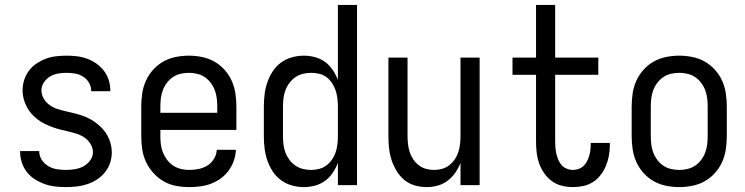

<svg xmlns="http://www.w3.org/2000/svg" viewBox="-20 -755 3040 783"><path d="M249 8Q227 8 205 5.5Q183 3 162 -4.5Q141 -12 122 -24Q103 -36 89.5 -53.5Q76 -71 69 -92.5Q62 -114 62 -136V-139H140V-138Q140 -119 150.5 -103Q161 -87 177 -77.5Q193 -68 211.5 -65Q230 -62 249 -62Q267 -62 285.5 -65Q304 -68 320 -76.5Q336 -85 347.5 -100.5Q359 -116 359 -134Q359 -152 349.5 -167.5Q340 -183 326 -193Q312 -203 295.5 -208.5Q279 -214 262 -218Q245 -222 228.5 -226Q212 -230 195.5 -236Q179 -242 163.5 -249.5Q148 -257 134 -267.5Q120 -278 108.5 -291Q97 -304 89 -319.5Q81 -335 76.5 -352Q72 -369 72 -386Q72 -408 78.5 -428.5Q85 -449 98 -466.5Q111 -484 129 -496Q147 -508 167 -515.5Q187 -523 208.5 -525.5Q230 -528 251 -528Q273 -528 294 -525.5Q315 -523 335.5 -515.5Q356 -508 373.5 -495.5Q391 -483 404 -466Q417 -449 423.5 -428Q430 -407 430 -386V-383H352V-384Q352 -402 343 -417.5Q334 -433 319 -442.5Q304 -452 286.5 -455Q269 -458 251 -458Q234 -458 216.5 -455Q199 -452 184 -443Q169 -434 159 -419Q149 -404 149 -386Q149 -369 158 -353.5Q167 -338 181 -327.5Q195 -317 211.5 -311.5Q228 -306 245 -302Q262 -298 279 -294Q296 -290 312.5 -284.5Q329 -279 344.5 -271Q360 -263 373.5 -252.5Q387 -242 399 -229Q411 -216 419 -200.5Q427 -185 431.5 -168Q436 -151 436 -134Q436 -112 429 -91Q422 -70 408 -52.5Q394 -35 375.5 -23Q357 -11 336 -4Q315 3 293 5.5Q271 8 249 8Z M752 8Q725 8 698 3Q671 -2 647.5 -15.5Q624 -29 605.5 -49.5Q587 -70 575.5 -94.5Q564 -119 560 -146Q556 -173 556 -200V-320Q556 -347 560 -374Q564 -401 575 -425.5Q586 -450 604.5 -470.5Q623 -491 646 -504Q669 -517 696 -522.5Q723 -528 750 -528Q777 -528 804 -522.5Q831 -517 854 -504Q877 -491 895.5 -470.5Q914 -450 925 -425.5Q936 -401 940 -374Q944 -347 944 -320V-225H634V-200Q634 -183 636 -166Q638 -149 644.5 -133Q651 -117 661.5 -103Q672 -89 686.5 -79.5Q701 -70 718 -66Q735 -62 752 -62Q771 -62 790.5 -66Q810 -70 826 -80Q842 -90 852.5 -107Q863 -124 864 -144H942Q941 -121 933.5 -99.5Q926 -78 912.5 -59.5Q899 -41 880.5 -27.5Q862 -14 841 -6Q820 2 797 5Q774 8 752 8ZM866 -295V-320Q866 -337 864 -354Q862 -371 856 -387Q850 -403 839.5 -417Q829 -431 815 -440.5Q801 -450 784 -454Q767 -458 750 -458Q733 -458 716 -454Q699 -450 685 -440.5Q671 -431 660.5 -417Q650 -403 644 -387Q638 -371 636 -354Q634 -337 634 -320V-295Z M1219 8Q1194 8 1169.5 1Q1145 -6 1125 -21Q1105 -36 1091.5 -57Q1078 -78 1070 -101.5Q1062 -125 1059 -150Q1056 -175 1056 -200V-320Q1056 -345 1059 -370Q1062 -395 1070 -418.5Q1078 -442 1091.5 -463Q1105 -484 1125 -499Q1145 -514 1169.5 -521Q1194 -528 1219 -528Q1242 -528 1264.5 -522Q1287 -516 1305.5 -502.5Q1324 -489 1337 -469.5Q1350 -450 1358 -429V-735H1436V0H1358V-91Q1350 -70 1337 -50.5Q1324 -31 1305.5 -17.5Q1287 -4 1264.5 2Q1242 8 1219 8ZM1249 -62Q1266 -62 1282.5 -66.5Q1299 -71 1312 -81Q1325 -91 1334.5 -105Q1344 -119 1349 -134.5Q1354 -150 1356 -166.5Q1358 -183 1358 -200V-320Q1358 -337 1356 -353.5Q1354 -370 1349 -385.5Q1344 -401 1334.5 -415.5Q1325 -430 1312 -440Q1299 -450 1282.5 -454Q1266 -458 1249 -458Q1232 -458 1215.5 -454Q1199 -450 1185 -440.5Q1171 -431 1160.5 -417Q1150 -403 1144 -387Q1138 -371 1136 -354Q1134 -337 1134 -320V-200Q1134 -183 1136 -166Q1138 -149 1144 -133Q1150 -117 1160.5 -103Q1171 -89 1185 -79.5Q1199 -70 1215.5 -66Q1232 -62 1249 -62Z M1720 8Q1695 8 1671 1Q1647 -6 1628.5 -21.5Q1610 -37 1597 -58.5Q1584 -80 1576.5 -103.5Q1569 -127 1566.5 -151.5Q1564 -176 1564 -200V-520H1642V-200Q1642 -183 1644 -166.5Q1646 -150 1651 -134.5Q1656 -119 1665.5 -105Q1675 -91 1688 -81Q1701 -71 1717 -66.5Q1733 -62 1750 -62Q1767 -62 1783 -66.5Q1799 -71 1812 -81Q1825 -91 1834.5 -105Q1844 -119 1849 -134.5Q1854 -150 1856 -166.5Q1858 -183 1858 -200V-520H1936V0H1858V-91Q1850 -70 1837 -51Q1824 -32 1805.5 -18Q1787 -4 1764.5 2Q1742 8 1720 8Z M2316 8Q2294 8 2271.5 2.5Q2249 -3 2230.5 -16.5Q2212 -30 2199 -49Q2186 -68 2178.5 -89.5Q2171 -111 2168.5 -133.5Q2166 -156 2166 -179V-450H2070V-520H2166V-735H2244V-520H2420V-450H2244V-179Q2244 -166 2245 -153Q2246 -140 2249 -127.5Q2252 -115 2257 -103Q2262 -91 2270.5 -81.5Q2279 -72 2291.5 -67Q2304 -62 2316 -62Q2328 -62 2339.5 -66Q2351 -70 2359.5 -78Q2368 -86 2373.5 -96.5Q2379 -107 2382.5 -118.5Q2386 -130 2387.5 -142Q2389 -154 2389 -166V-172H2467V-162Q2467 -140 2463 -119Q2459 -98 2451 -78.5Q2443 -59 2429.5 -41.5Q2416 -24 2398 -12.5Q2380 -1 2359 3.5Q2338 8 2316 8Z M2750 8Q2723 8 2696 2.5Q2669 -3 2646 -16Q2623 -29 2604.5 -49.5Q2586 -70 2575 -94.5Q2564 -119 2560 -146Q2556 -173 2556 -200V-320Q2556 -347 2560 -374Q2564 -401 2575 -425.5Q2586 -450 2604.5 -470.5Q2623 -491 2646 -504Q2669 -517 2696 -522.5Q2723 -528 2750 -528Q2777 -528 2804 -522.5Q2831 -517 2854 -504Q2877 -491 2895.5 -470.5Q2914 -450 2925 -425.5Q2936 -401 2940 -374Q2944 -347 2944 -320V-200Q2944 -173 2940 -146Q2936 -119 2925 -94.5Q2914 -70 2895.5 -49.5Q2877 -29 2854 -16Q2831 -3 2804 2.5Q2777 8 2750 8ZM2750 -62Q2767 -62 2784 -66Q2801 -70 2815 -79.5Q2829 -89 2839.5 -103Q2850 -117 2856 -133Q2862 -149 2864 -166Q2866 -183 2866 -200V-320Q2866 -337 2864 -354Q2862 -371 2856 -387Q2850 -403 2839.5 -417Q2829 -431 2815 -440.5Q2801 -450 2784 -454Q2767 -458 2750 -458Q2733 -458 2716 -454Q2699 -450 2685 -440.5Q2671 -431 2660.5 -417Q2650 -403 2644 -387Q2638 -371 2636 -354Q2634 -337 2634 -320V-200Q2634 -183 2636 -166Q2638 -149 2644 -133Q2650 -117 2660.5 -103Q2671 -89 2685 -79.5Q2699 -70 2716 -66Q2733 -62 2750 -62Z"/></svg>

Font: Iosevka SS18
Style: Regular
Weight: 400
Monospace: yes
Designer: Belleve Invis
Foundry: Belleve Invis
Version: Version 25.1.1; ttfautohint (v1.8.4)